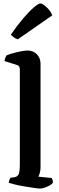

<svg xmlns="http://www.w3.org/2000/svg" viewBox="-20 -1093 343 1113"><path d="M212 0Q203 0 178.5 -3.5Q154 -7 124 -12Q94 -17 68.5 -23Q43 -29 31 -33Q31 -41 34 -49Q37 -57 40 -62L65 -66Q82 -69 88.5 -84Q95 -99 95 -146V-691Q95 -699 91.5 -706Q88 -713 79 -716L6 -739Q8 -751 11.5 -759.5Q15 -768 18 -772Q29 -777 51.5 -783.5Q74 -790 98.5 -795Q123 -800 140 -800Q173 -800 194 -778Q215 -756 215 -723V-126Q215 -104 210.5 -89.5Q206 -75 202 -69L280 -61Q282 -57 284.5 -50Q287 -43 287 -34Q282 -26 268 -18Q254 -10 238.5 -5Q223 0 212 0ZM83 -865Q70 -869 59 -877.5Q48 -886 43 -892Q80 -946 114.5 -986.5Q149 -1027 176 -1050Q203 -1073 214 -1073Q223 -1073 237 -1062.5Q251 -1052 264 -1036.5Q277 -1021 283 -1004Z"/></svg>

Font: Texturina 12pt SemiBold
Style: Regular
Weight: 600
Designer: Guillermo Torres Carreño
Foundry: Omnibus-Type
Version: Version 1.002